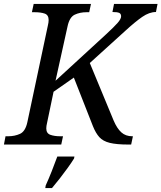

<svg xmlns="http://www.w3.org/2000/svg" viewBox="-41 -734 820 975"><path d="M-21 0 -13 -42H0Q34 -42 61 -54.5Q88 -67 98 -114L202 -604Q206 -620 206 -632Q206 -658 186 -665Q166 -672 134 -672H121L130 -714H421L412 -672H399Q365 -672 338.5 -659.5Q312 -647 302 -600L241 -324L499 -561Q539 -598 556.5 -618Q574 -638 574 -651Q574 -664 564.5 -668.5Q555 -673 530 -673L538 -714H759L751 -673Q717 -673 681 -648Q645 -623 597 -579L415 -414L536 -122Q553 -82 575 -62Q597 -42 631 -42H634L625 0H611Q551 0 516.5 -8.5Q482 -17 463.5 -37.5Q445 -58 431 -93L334 -340L231 -268L198 -110Q194 -94 194 -82Q194 -57 214.5 -49.5Q235 -42 266 -42H279L270 0ZM191 208Q206 175 221.5 136Q237 97 250 61H337L335 71Q322 92 302.5 119Q283 146 262 173Q241 200 223 221H189Z"/></svg>

Font: NotoSerif-Italic
Style: Regular
Weight: 400
Italic angle: -12°
Designer: Monotype Design Team
Foundry: Monotype Imaging Inc.
Version: Version 2.007; ttfautohint (v1.8) -l 8 -r 50 -G 200 -x 14 -D